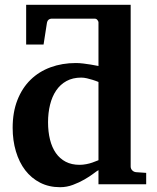

<svg xmlns="http://www.w3.org/2000/svg" viewBox="-20 -760 649 792"><path d="M386.2 -421.9Q374.5 -426.8 361.8 -430.7Q351.1 -434.1 338.6 -437Q326.2 -439.9 314.9 -439.9Q280.3 -439.9 254.4 -425.8Q228.5 -411.6 211.7 -386.7Q194.8 -361.8 186.5 -328.1Q178.2 -294.4 178.2 -255.9Q178.2 -216.3 186.3 -184.1Q194.3 -151.9 210.4 -128.7Q226.6 -105.5 251 -92.8Q275.4 -80.1 308.1 -80.1Q321.8 -80.1 335.7 -82.8Q349.6 -85.4 360.8 -89.4Q374 -93.8 386.2 -99.1ZM386.2 -668.5Q386.2 -671.4 382.1 -677.2Q377.9 -683.1 370.1 -683.1H194.8Q185.5 -683.1 179.9 -678.2Q174.3 -673.3 172.9 -661.1L159.7 -576.2H87.9V-740.2H519V-73.2Q519 -64 525.4 -57.4Q531.7 -50.8 541 -49.8L583 -46.9V0H386.2V-58.1Q380.4 -55.2 365.2 -43.7Q350.1 -32.2 328.6 -19.8Q307.1 -7.3 281.2 2.4Q255.4 12.2 228 12.2Q182.1 12.2 145.8 -6.3Q109.4 -24.9 84.2 -57.6Q59.1 -90.3 45.7 -135.3Q32.2 -180.2 32.2 -232.9Q32.2 -297.4 51.8 -347.2Q71.3 -397 106 -430.9Q140.6 -464.8 188.5 -482.4Q236.3 -500 293 -500Q307.1 -500 323.5 -498Q339.8 -496.1 354 -493.7Q370.1 -491.2 386.2 -487.8Z"/></svg>

Font: Charis SIL
Style: Bold
Weight: 700
Foundry: SIL International
Version: Version 4.112